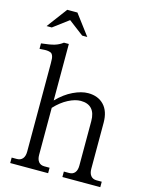

<svg xmlns="http://www.w3.org/2000/svg" viewBox="-138 -1044 877 1130"><g transform="rotate(15 300.5 -479.0)"><path d="M189 -90.8Q189 -63 201.2 -48.1Q213.4 -33.2 235.8 -33.2H268.1V0H37.1V-33.2H68.8Q91.3 -33.2 103.8 -48.1Q116.2 -63 116.2 -90.8V-627.9Q116.2 -646 115.2 -656.7Q114.3 -667.5 110.6 -676Q106.9 -684.6 101.8 -688.2Q96.7 -691.9 85.7 -694.1Q74.7 -696.3 62.7 -695.8Q50.8 -695.3 29.8 -693.8V-727.1Q84 -732.9 110.6 -741Q137.2 -749 159.2 -766.1H189V-421.9Q234.4 -468.8 284.2 -492.4Q334 -516.1 375 -516.1Q435.5 -516.1 471.2 -478.5Q506.8 -440.9 506.8 -371.1V-90.8Q506.8 -63 519.3 -48.1Q531.7 -33.2 554.2 -33.2H585.9V0H355V-33.2H387.2Q409.7 -33.2 421.9 -48.1Q434.1 -63 434.1 -90.8V-361.8Q434.1 -410.6 411.4 -435.8Q388.7 -460.9 344.2 -460.9Q310.5 -460.9 268.8 -439.5Q227.1 -418 189 -377ZM35.2 -834 127.9 -958H189.9L283.2 -834H252L160.2 -903.8L66.9 -834Z"/></g></svg>

Font: LT Superior Serif
Style: Regular
Weight: 400
Designer: Daniel Lyons
Foundry: LyonsType
Version: Version 2.120;FEAKit 1.0